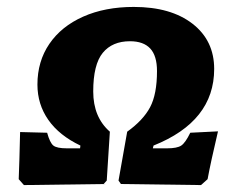

<svg xmlns="http://www.w3.org/2000/svg" viewBox="-20 -531 682 554"><path d="M88 -287Q88 -354 122.5 -404.5Q157 -455 220 -483Q283 -511 366 -511Q473 -511 535.5 -462.5Q598 -414 598 -332Q598 -181 423 -111L421 -103H462Q491 -103 503 -111Q515 -119 529 -148L609 -152Q588 -63 579 -14L560 3L329 0L322 -10L347 -151Q393 -184 413 -221.5Q433 -259 433 -326Q433 -370 413.5 -391Q394 -412 355 -412Q304 -412 276.5 -378.5Q249 -345 249 -267Q249 -193 297 -151L288 -10L279 0L49 3L34 -14Q36 -62 38 -150L116 -148Q124 -119 134 -111Q144 -103 173 -103H211L212 -111Q151 -140 119.5 -185Q88 -230 88 -287Z"/></svg>

Font: Alegreya SC ExtraBold
Style: Italic
Weight: 800
Italic angle: -7°
Designer: Juan Pablo del Peral
Foundry: Huerta Tipografica
Version: Version 2.007; ttfautohint (v1.6)